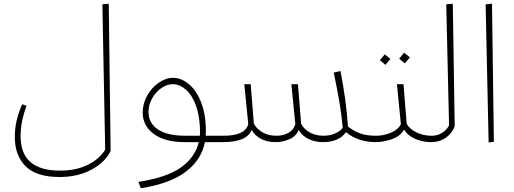

<svg xmlns="http://www.w3.org/2000/svg" viewBox="-20 -758 2743 1024"><path d="M570 48Q539 109 466.5 147.5Q394 186 297 186Q174 186 116.5 128.5Q59 71 59 -27Q59 -74 69 -116Q79 -158 98 -202L121 -194Q106 -151 98 -113Q90 -75 90 -30Q90 152 300 152Q386 152 449 120.5Q512 89 541 40L526 -735L560 -738Z M1171 0H1073Q1055 93 972 157Q889 221 731 246L718 212Q869 189 945 135Q1021 81 1040 0H964Q860 0 800.5 -43.5Q741 -87 741 -158Q741 -205 764.5 -247.5Q788 -290 826 -316.5Q864 -343 903 -343Q946 -343 986.5 -310Q1027 -277 1052.5 -212.5Q1078 -148 1078 -58Q1078 -42 1077 -34H1174L1191 -17ZM1047 -46Q1047 -133 1026 -192Q1005 -251 971.5 -280Q938 -309 902 -309Q871 -309 840.5 -288Q810 -267 791 -232.5Q772 -198 772 -161Q772 -101 822.5 -67.5Q873 -34 969 -34H1046Z M1985 0Q1890 0 1825 -53Q1807 -27 1776 -13.5Q1745 0 1704 0Q1657 0 1623 -18Q1589 -36 1573 -65Q1559 -31 1523.5 -15.5Q1488 0 1451 0Q1404 0 1371 -18Q1338 -36 1322 -65Q1297 0 1169 0L1151 -16L1172 -34Q1288 -34 1304 -96L1283 -309H1317L1334 -98Q1349 -70 1380.5 -52Q1412 -34 1455 -34Q1491 -34 1519 -50Q1547 -66 1555 -96L1534 -309H1569L1586 -98Q1600 -70 1631.5 -52Q1663 -34 1706 -34Q1739 -34 1766.5 -46Q1794 -58 1808 -76Q1801 -151 1790.5 -212.5Q1780 -274 1760 -371L1796 -379Q1811 -300 1820.5 -232.5Q1830 -165 1836 -83Q1867 -59 1900.5 -46.5Q1934 -34 1989 -34L2005 -17Z M2300 -17 2280 0Q2231 0 2191 -19Q2151 -38 2135 -67Q2116 -32 2070.5 -16Q2025 0 1983 0L1965 -16L1986 -34Q2027 -34 2065.5 -50.5Q2104 -67 2118 -96L2097 -309H2132L2149 -98Q2163 -71 2200 -52.5Q2237 -34 2282 -34ZM2109 -445 2135 -477 2166 -452 2139 -420ZM2006 -437 2032 -468 2062 -444 2036 -412Z M2260 -17 2283 -34Q2311 -34 2335.5 -48Q2360 -62 2375 -89L2360 -735L2395 -738L2405 -85Q2393 -49 2359 -24.5Q2325 0 2280 0Z M2586 2 2570 -735 2604 -738 2614 -2Z"/></svg>

Font: FiraGO UltraLight
Style: Italic
Weight: 200
Italic angle: -8°
Designer: bBox Type GmbH
Foundry: bBox Type GmbH
Version: Version 1.001